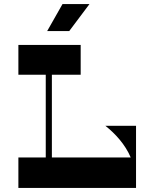

<svg xmlns="http://www.w3.org/2000/svg" viewBox="-20 -920 756 940"><path d="M418 -900H286L211 -768H319ZM496 -304C544 -266 593 -213 620 -149H234V-554H375V-700H70V-554H204V-149H70V0H646V-304Z"/></svg>

Font: Space Cowgirl Bold
Style: Regular
Weight: 700
Designer: Valery Marier
Foundry: Valery Marier
Version: Version 1.000;hotconv 1.0.109;makeotfexe 2.5.65596